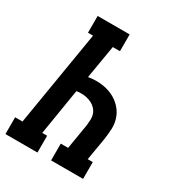

<svg xmlns="http://www.w3.org/2000/svg" viewBox="-195 -843 872 951"><g transform="rotate(30 240.5 -367.5)"><path d="M-19 0V-96H23L113 -639H84V-735H267V-639H226L194 -449Q206 -451 217.5 -452Q229 -453 241 -453Q270 -453 298 -446Q326 -439 349.5 -424.5Q373 -410 390.5 -388.5Q408 -367 416.5 -340Q425 -313 423.5 -283.5Q422 -254 418 -225L396 -96H425V0H242V-96H284L308 -240Q310 -257 310.5 -273Q311 -289 306 -303.5Q301 -318 290.5 -329.5Q280 -341 266.5 -348Q253 -355 237.5 -358.5Q222 -362 206 -362Q199 -362 192.5 -361.5Q186 -361 179 -360L136 -96H164V0Z"/></g></svg>

Font: Iosevka Slab
Style: Bold Italic
Weight: 700
Italic angle: -9°
Monospace: yes
Designer: Belleve Invis
Foundry: Belleve Invis
Version: Version 11.1.0; ttfautohint (v1.8.3)